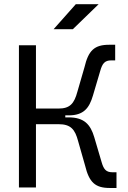

<svg xmlns="http://www.w3.org/2000/svg" viewBox="-20 -914 626 936"><path d="M72.3 0H155.3V-308.6H265.1C324.7 -308.6 345.7 -283.7 360.8 -226.1L394.5 -107.9C414.6 -24.9 443.8 2.4 515.6 2.4H547.9V-74.2H528.3C497.1 -74.2 485.4 -88.4 475.1 -124.5L439.5 -245.1C421.4 -306.6 390.6 -341.8 314.9 -341.8H298.3V-351.6H314.9C387.7 -351.6 415 -386.7 433.1 -448.2L468.8 -568.8C479 -605 491.2 -619.6 522 -619.6H541.5V-695.8H512.7C440.4 -695.8 411.1 -668.5 391.6 -585.4L357.4 -467.3C341.8 -409.2 321.3 -384.8 265.1 -384.8H155.3V-693.4H72.3ZM241.2 -771.5H335L460.9 -893.6H349.6Z"/></svg>

Font: Cascadia Code SemiLight
Style: Regular
Weight: 350
Monospace: yes
Designer: Aaron Bell
Foundry: Saja Typeworks
Version: Version 2404.023